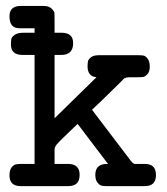

<svg xmlns="http://www.w3.org/2000/svg" viewBox="-20 -631 565 651"><path d="M12.2 -36.1Q12.2 -54.2 19 -63Q25.9 -71.8 33 -73.5Q40 -75.2 50.8 -75.2H97.2V-444.8H56.2Q17.1 -444.8 17.1 -480Q17.1 -493.2 18.6 -499.5Q20 -505.9 30 -512.9Q40 -520 60.1 -520H97.2V-535.2H45.9Q11.7 -535.2 12.2 -576.2Q12.2 -611.3 51.8 -610.8H127.9Q146 -610.8 155 -601.8Q164.1 -592.8 164.6 -586.4Q165 -580.1 165 -567.9V-520H189Q228 -520 228 -484.9Q228 -444.8 188 -444.8H165V-230L307.1 -369.1Q277.3 -372.1 276.9 -404.8Q276.9 -416 278.3 -423.1Q279.8 -430.2 288.8 -437Q297.9 -443.8 314.9 -443.8H449.2Q460.4 -443.8 467.3 -442.4Q474.1 -440.9 481 -431.4Q487.8 -421.9 487.8 -405Q487.8 -388.2 480 -379.6Q472.2 -371.1 465.6 -370.1Q459 -369.1 446.8 -369.1H423.8Q415 -369.1 409.9 -368.2Q404.8 -367.2 402.8 -366.2Q400.9 -365.2 396.5 -360.6Q392.1 -356 389.2 -353Q312 -276.9 292 -258.8L421.9 -87.9Q430.7 -75.7 437 -75.2Q439.9 -75.2 452.1 -75.2H471.2Q509.3 -75.2 508.8 -37.1Q508.8 0 471.2 0H340.8Q331.1 0 324.5 -1.5Q317.9 -2.9 310.5 -12Q303.2 -21 303.2 -38.1Q303.2 -75.2 342.8 -75.2H346.2L243.2 -210.9Q229 -197.8 209 -178.2Q176.8 -147.5 171.4 -140.1Q166 -132.8 165 -124V-75.2H210.9Q250 -75.2 250 -38.1Q250 0 211.9 0H49.8Q12.2 0 12.2 -36.1Z"/></svg>

Font: CMU Typewriter Text
Style: Bold
Weight: 700
Version: Version 0.7.0